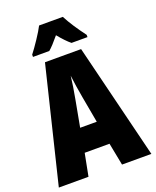

<svg xmlns="http://www.w3.org/2000/svg" viewBox="-167 -1023 908 1119"><g transform="rotate(-20 287.0 -463.5)"><path d="M362 -927H215C198 -892 146 -815 119 -781V-767H220C237 -781 260 -806 288 -840C315 -807 338 -783 358 -767H457V-781C417 -834 385 -883 362 -927ZM392 0H574L398 -714H174L0 0H184L211 -139H365ZM310 -445 339 -285H236L266 -447C276 -500 284 -551 288 -589C293 -549 300 -498 310 -445Z"/></g></svg>

Font: Noto Sans Hebrew ExtraCondensed Black
Style: Regular
Weight: 900
Width: 2
Designer: Monotype Design Team
Foundry: Monotype Imaging Inc.
Version: Version 2.004